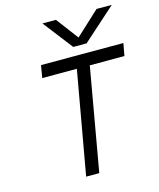

<svg xmlns="http://www.w3.org/2000/svg" viewBox="-126 -956 865 1045"><g transform="rotate(-15 306.0 -433.5)"><path d="M418 -700H343L214 -867H290L384 -742L519 -867H605ZM612 -650 599 -580H404L302 0H228L331 -580H136L148 -650Z"/></g></svg>

Font: Overused Grotesk
Style: Italic
Weight: 400
Italic angle: -10°
Version: Version 0.003